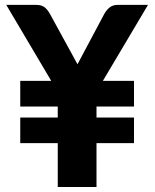

<svg xmlns="http://www.w3.org/2000/svg" viewBox="-20 -748 620 768"><path d="M61 -424.5H185L5 -728.5H124Q146 -728.5 158 -719.2Q170 -710 180 -692L290 -491L397 -692Q405.5 -707.5 418.2 -718Q431 -728.5 452 -728.5H572L391.5 -424.5H516V-322H366V-278H516V-175.5H366V0H211V-175.5H61V-278H211V-322H61Z"/></svg>

Font: Mihuashi_numbers Black
Style: Regular
Weight: 900
Designer: Lukasz Dziedzic
Foundry: tyPoland Lukasz Dziedzic
Version: Version 1.104; Western+Polish opensource